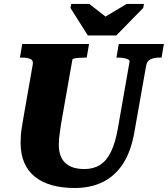

<svg xmlns="http://www.w3.org/2000/svg" viewBox="-20 -930 839 960"><path d="M419.2 -752.6H561.4L696 -890.2L699.8 -910.4H613.4L457.6 -817.2H546.2L426.2 -910.4H336.2L332.4 -890.2ZM286.4 -316.8Q282.8 -292.8 279.8 -272.7Q276.8 -252.6 275.4 -236.5Q274 -220.4 274 -206.8Q274 -174.8 282.7 -151.8Q291.4 -128.8 308.2 -113.8Q325 -98.8 348.6 -91.8Q372.2 -84.8 402 -84.8Q447.6 -84.8 480.4 -105.6Q513.2 -126.4 535 -171.3Q556.8 -216.2 569.4 -288.2L627.8 -621.6Q629.2 -628.6 620.2 -633.1Q611.2 -637.6 597.5 -639.8Q583.8 -642 570.6 -642H562.2L573.8 -710H799.4L787.8 -642H777.4Q751.2 -642 733.2 -633.8Q715.2 -625.6 710.8 -602L651.8 -268.8Q635.2 -173.2 595.2 -111.6Q555.2 -50 494.3 -20Q433.4 10 353.8 10Q290.8 10 240.7 -3.8Q190.6 -17.6 155.4 -45.6Q120.2 -73.6 101.6 -115.9Q83 -158.2 83 -215.8Q83 -233.2 84.2 -251Q85.4 -268.8 88.7 -290.3Q92 -311.8 96.6 -338.6L143.8 -608Q147.4 -628.8 131.4 -635.4Q115.4 -642 90 -642H79.6L91.2 -710H425.2L413.6 -642H404.6Q391.6 -642 377.1 -641Q362.6 -640 352.8 -638Q343 -636 342 -632Z"/></svg>

Font: Roboto Serif 20pt
Style: Italic
Weight: 400
Italic angle: -10°
Designer: Greg Gazdowicz
Foundry: Commercial Type
Version: Version 1.008